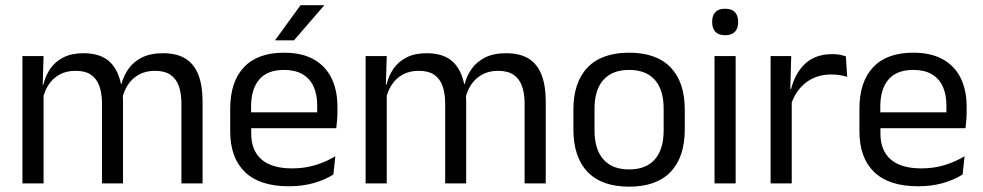

<svg xmlns="http://www.w3.org/2000/svg" viewBox="-20 -703 3768 736"><path d="M675.5 0V-305.5Q675.5 -344 665.8 -372.2Q656 -400.5 633.8 -416Q611.5 -431.5 574 -431.5Q538.5 -431.5 512.5 -417Q486.5 -402.5 470.5 -378.2Q454.5 -354 448 -323L435.5 -380.5H445.5Q453.5 -412 472.5 -439Q491.5 -466 524 -482.5Q556.5 -499 604.5 -499Q659 -499 692.2 -477.5Q725.5 -456 741 -414.8Q756.5 -373.5 756.5 -314.5V0ZM66 0V-488H147L143.5 -371L147 -366V0ZM371 0V-305.5Q371 -344 361.2 -372.2Q351.5 -400.5 329.5 -416Q307.5 -431.5 270 -431.5Q234 -431.5 208 -417Q182 -402.5 166 -377.8Q150 -353 143.5 -321.5L128.5 -379H146.5Q154 -412 172.5 -439.2Q191 -466.5 222.8 -482.8Q254.5 -499 300 -499Q367.5 -499 402.8 -464Q438 -429 447 -362Q449.5 -352 450.5 -340.2Q451.5 -328.5 451.5 -317V0Z M1087 11Q975.5 11 919 -43.5Q862.5 -98 862.5 -199.5V-286.5Q862.5 -389.5 915 -445.2Q967.5 -501 1068.5 -501Q1136.5 -501 1182 -475.8Q1227.5 -450.5 1250.5 -404Q1273.5 -357.5 1273.5 -293V-275Q1273.5 -259 1272.2 -243Q1271 -227 1269 -211.5H1194.5Q1195.5 -235.5 1195.8 -257Q1196 -278.5 1196 -296.5Q1196 -341 1181.8 -371.8Q1167.5 -402.5 1139.2 -418.8Q1111 -435 1068.5 -435Q1005.5 -435 974 -398.5Q942.5 -362 942.5 -294V-247.5L943 -237.5V-191Q943 -160.5 952 -136Q961 -111.5 980.2 -93.8Q999.5 -76 1029.2 -66.8Q1059 -57.5 1100 -57.5Q1147.5 -57.5 1188.5 -70Q1229.5 -82.5 1265.5 -104L1258 -34Q1225.5 -13.5 1182.5 -1.2Q1139.5 11 1087 11ZM905 -211.5V-272.5H1252V-211.5ZM1132 -683H1222V-681.5L1107 -548.5H1035V-549.5Z M1991 0V-305.5Q1991 -344 1981.2 -372.2Q1971.5 -400.5 1949.2 -416Q1927 -431.5 1889.5 -431.5Q1854 -431.5 1828 -417Q1802 -402.5 1786 -378.2Q1770 -354 1763.5 -323L1751 -380.5H1761Q1769 -412 1788 -439Q1807 -466 1839.5 -482.5Q1872 -499 1920 -499Q1974.5 -499 2007.8 -477.5Q2041 -456 2056.5 -414.8Q2072 -373.5 2072 -314.5V0ZM1381.5 0V-488H1462.5L1459 -371L1462.5 -366V0ZM1686.5 0V-305.5Q1686.5 -344 1676.8 -372.2Q1667 -400.5 1645 -416Q1623 -431.5 1585.5 -431.5Q1549.5 -431.5 1523.5 -417Q1497.5 -402.5 1481.5 -377.8Q1465.5 -353 1459 -321.5L1444 -379H1462Q1469.5 -412 1488 -439.2Q1506.5 -466.5 1538.2 -482.8Q1570 -499 1615.5 -499Q1683 -499 1718.2 -464Q1753.5 -429 1762.5 -362Q1765 -352 1766 -340.2Q1767 -328.5 1767 -317V0Z M2391.5 12.5Q2286.5 12.5 2232.2 -44.2Q2178 -101 2178 -207.5V-282Q2178 -388 2232.5 -444.5Q2287 -501 2391.5 -501Q2496.5 -501 2550.8 -444.5Q2605 -388 2605 -282V-207.5Q2605 -101 2550.8 -44.2Q2496.5 12.5 2391.5 12.5ZM2391.5 -53.5Q2456.5 -53.5 2490.2 -92Q2524 -130.5 2524 -203V-286.5Q2524 -358.5 2490.2 -396.8Q2456.5 -435 2391.5 -435Q2327 -435 2293 -396.8Q2259 -358.5 2259 -286.5V-203Q2259 -130.5 2293 -92Q2327 -53.5 2391.5 -53.5Z M2719 0V-488H2800V0ZM2759.5 -568Q2734.5 -568 2722.2 -581.2Q2710 -594.5 2710 -617.5V-620Q2710 -643.5 2722.2 -656.5Q2734.5 -669.5 2759.5 -669.5Q2784.5 -669.5 2797 -656.5Q2809.5 -643.5 2809.5 -620V-617.5Q2809.5 -594 2797 -581Q2784.5 -568 2759.5 -568Z M3011 -298.5 2992.5 -361 3012.5 -362Q3028.5 -424 3067.5 -459.8Q3106.5 -495.5 3171 -495.5Q3187 -495.5 3199.8 -493Q3212.5 -490.5 3222.5 -487L3227.5 -408.5Q3215 -412.5 3199.8 -415Q3184.5 -417.5 3166 -417.5Q3111 -417.5 3070.2 -387Q3029.5 -356.5 3011 -298.5ZM2934 0V-488H3013L3009 -344L3015 -338V0Z M3499 11Q3387.5 11 3331 -43.5Q3274.5 -98 3274.5 -199.5V-286.5Q3274.5 -389.5 3327 -445.2Q3379.5 -501 3480.5 -501Q3548.5 -501 3594 -475.8Q3639.5 -450.5 3662.5 -404Q3685.5 -357.5 3685.5 -293V-275Q3685.5 -259 3684.2 -243Q3683 -227 3681 -211.5H3606.5Q3607.5 -235.5 3607.8 -257Q3608 -278.5 3608 -296.5Q3608 -341 3593.8 -371.8Q3579.5 -402.5 3551.2 -418.8Q3523 -435 3480.5 -435Q3417.5 -435 3386 -398.5Q3354.5 -362 3354.5 -294V-247.5L3355 -237.5V-191Q3355 -160.5 3364 -136Q3373 -111.5 3392.2 -93.8Q3411.5 -76 3441.2 -66.8Q3471 -57.5 3512 -57.5Q3559.5 -57.5 3600.5 -70Q3641.5 -82.5 3677.5 -104L3670 -34Q3637.5 -13.5 3594.5 -1.2Q3551.5 11 3499 11ZM3317 -211.5V-272.5H3664V-211.5Z"/></svg>

Font: Anek Telugu Medium
Style: Regular
Weight: 400
Version: Version 1.003